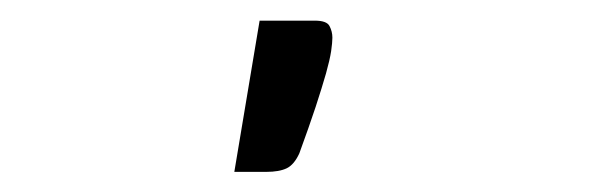

<svg xmlns="http://www.w3.org/2000/svg" viewBox="-20 28 582 186"><path d="M285 48Q296.5 48 299.2 53.2Q302 58.5 302 64.5Q302 69 300.8 77.5Q299.5 86 295.8 99.2Q292 112.5 285.8 131.5Q279.5 150.5 270 176.5Q265 187.5 257.8 191Q250.5 194.5 238 194.5H207L231.5 48Z"/></svg>

Font: Lato
Style: Regular
Weight: 400
Designer: Lukasz Dziedzic with Adam Twardoch and Botio Nikoltchev
Foundry: tyPoland Lukasz Dziedzic
Version: Version 2.015; 2015-08-06; http://www.latofonts.com/